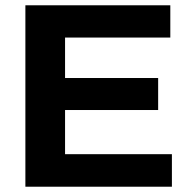

<svg xmlns="http://www.w3.org/2000/svg" viewBox="-20 -706 723 726"><path d="M76 0V-686H624V-564H226V-411H578V-290H226V-123H630V0Z"/></svg>

Font: Archivo SemiBold
Style: Bold
Weight: 700
Version: Version 2.001